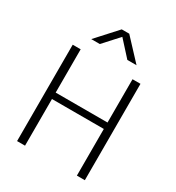

<svg xmlns="http://www.w3.org/2000/svg" viewBox="-198 -966 999 1087"><g transform="rotate(30 301.5 -422.0)"><path d="M80 0V-630H132V-347H471V-630H523V0H471V-305H132V0ZM277 -844H326L451 -710H391L301 -809L211 -710H155Z"/></g></svg>

Font: Mukta Vaani ExtraLight
Style: Regular
Weight: 275
Designer: Noopur Datye, Girish Dalvi, Yashodeep Gholap, Pallavi Karambelkar
Foundry: Ek Type
Version: Version 2.538;PS 1.000;hotconv 16.6.51;makeotf.lib2.5.65220;